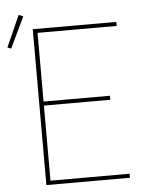

<svg xmlns="http://www.w3.org/2000/svg" viewBox="-75 -855 730 902"><g transform="rotate(-5 290.5 -404.0)"><path d="M107 0V-735H501V-716H128V-392H441V-373H128V-19H501V0ZM-2 -653 -19 -660 47 -808 68 -799Z"/></g></svg>

Font: Iosevka SS04 Thin Extended
Style: Regular
Weight: 100
Width: 7
Monospace: yes
Designer: Belleve Invis
Foundry: Belleve Invis
Version: Version 19.0.0; ttfautohint (v1.8.4)